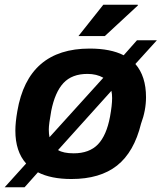

<svg xmlns="http://www.w3.org/2000/svg" viewBox="-34 -743 682 810"><path d="M296.9 -590.8 401.9 -723.1H546.9L547.9 -720.2L408.2 -590.8ZM-14.2 46.9 76.2 -53.2Q30.8 -104 30.8 -191.9Q30.8 -226.6 39.1 -273.9Q84 -538.1 344.2 -538.1Q432.6 -538.1 487.8 -509.8L543.9 -573.2H627.9L537.1 -473.1Q582 -421.4 582 -333Q582 -277.3 561 -221.2Q531.7 -101.6 460 -44.7Q388.2 12.2 267.1 12.2Q181.2 12.2 126 -16.1L69.8 46.9ZM171.9 -196.8Q171.9 -178.7 174.8 -164.1L401.9 -415Q373.5 -431.2 335 -431.2Q269.5 -431.2 233.6 -392.6Q197.8 -354 182.1 -274.9Q171.9 -218.8 171.9 -196.8ZM276.9 -96.2Q342.8 -96.2 379.2 -134Q415.5 -171.9 430.2 -251Q439 -299.3 439 -329.1Q439 -346.7 436 -359.9L210.9 -109.9Q233.4 -96.2 276.9 -96.2Z"/></svg>

Font: Archivo
Style: Bold Italic
Weight: 700
Italic angle: -10°
Designer: Hector Gatti
Foundry: Omnibus-Type
Version: Version 2.001